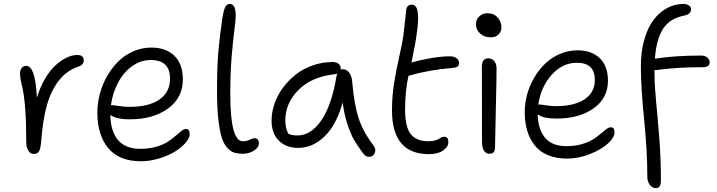

<svg xmlns="http://www.w3.org/2000/svg" viewBox="-20 -780 3691 988"><path d="M152.8 12.2Q136.7 12.2 126 -4.9Q115.2 -22 115.2 -46.9Q115.2 -250.5 92.8 -339.8Q83 -378.4 83 -401.9Q83 -418.9 91.6 -429.9Q100.1 -440.9 115.2 -440.9Q162.1 -440.9 169.9 -276.9Q186 -331.5 211.9 -375.2Q237.8 -418.9 266.4 -444.6Q294.9 -470.2 323.2 -483.6Q351.6 -497.1 377 -497.1Q411.1 -497.1 411.1 -469.2Q411.1 -445.8 382.8 -437Q323.7 -417.5 283.2 -365.7Q242.7 -314 221.7 -239.7Q200.7 -165.5 192.9 -63Q189.9 -18.6 181.9 -3.2Q173.8 12.2 152.8 12.2Z M705.1 49.8Q592.8 49.8 536.9 -17.8Q481 -85.4 481 -200.2Q481 -247.6 493.4 -295.4Q505.9 -343.3 530 -386.2Q554.2 -429.2 587.2 -462.4Q620.1 -495.6 664.8 -515.4Q709.5 -535.2 758.8 -535.2Q833.5 -535.2 877.2 -492.9Q920.9 -450.7 920.9 -371.1Q920.9 -276.9 844.5 -221.4Q768.1 -166 647.9 -166Q575.7 -166 547.9 -189Q548.3 -150.9 556.6 -120.4Q564.9 -89.8 582.5 -65.4Q600.1 -41 630.4 -27.6Q660.6 -14.2 701.2 -14.2Q745.6 -14.2 783 -24.7Q820.3 -35.2 843 -50.3Q865.7 -65.4 882.8 -80.3Q899.9 -95.2 913.1 -105.7Q926.3 -116.2 936 -116.2Q956.1 -116.2 956.1 -89.8Q956.1 -69.3 934.6 -44.7Q913.1 -20 879.2 0.7Q845.2 21.5 798.3 35.6Q751.5 49.8 705.1 49.8ZM558.1 -238.8Q565.4 -238.8 592.8 -234.4Q620.1 -230 644 -230Q746.6 -230 800.8 -268.1Q855 -306.2 855 -375Q855 -471.2 755.9 -471.2Q703.6 -471.2 659.2 -439Q614.7 -406.7 587.2 -354.2Q559.6 -301.8 550.8 -238.8Z M1229 11.2Q1202.6 11.2 1184.3 5.1Q1166 -1 1148.2 -20.8Q1130.4 -40.5 1119.9 -75.9Q1109.4 -111.3 1103 -171.6Q1096.7 -231.9 1096.7 -316.9Q1096.7 -435.5 1103.8 -516.4Q1110.8 -597.2 1125 -690.9Q1131.3 -729.5 1139.6 -744.6Q1147.9 -759.8 1161.6 -759.8Q1192.9 -759.8 1192.9 -701.2Q1192.9 -675.3 1186 -624.5Q1179.2 -573.7 1172.1 -489.3Q1165 -404.8 1165 -296.9Q1165 -53.2 1229 -53.2Q1249.5 -53.2 1265.4 -61Q1281.2 -68.8 1288.1 -68.8Q1312 -68.8 1312 -43Q1312 -20.5 1286.4 -4.6Q1260.7 11.2 1229 11.2Z M1514.6 -19Q1451.2 -19 1414.3 -56.9Q1377.4 -94.7 1377.4 -159.2Q1377.4 -202.6 1392.6 -246.6Q1407.7 -290.5 1436 -328.6Q1464.4 -366.7 1502.2 -396.5Q1540 -426.3 1589.4 -443.6Q1638.7 -460.9 1691.4 -460.9Q1710 -460.9 1721.7 -451.9Q1733.4 -442.9 1733.4 -426.8V-421.9Q1739.3 -423.8 1744.6 -423.8Q1764.2 -423.8 1777.3 -405.8Q1790.5 -387.7 1792.5 -357.9Q1802.2 -245.1 1824.5 -174.6Q1846.7 -104 1902.3 -30.8Q1916.5 -12.7 1908.4 7.1Q1900.4 26.9 1879.4 26.9Q1868.2 26.9 1861.3 22Q1854.5 17.1 1846.2 5.9Q1818.8 -31.2 1802.5 -59.1Q1786.1 -86.9 1768.8 -137.9Q1751.5 -189 1743.2 -252.9Q1730 -203.6 1710.2 -163.6Q1690.4 -123.5 1667.7 -96.9Q1645 -70.3 1618.9 -52.5Q1592.8 -34.7 1566.9 -26.9Q1541 -19 1514.6 -19ZM1448.2 -160.2Q1448.2 -124 1463.4 -91.8Q1480.5 -83 1510.3 -83Q1581.1 -83 1634.3 -161.9Q1687.5 -240.7 1711.4 -387.2Q1713.4 -397 1715.3 -400.9Q1713.4 -400.4 1701.2 -397.9Q1583 -384.8 1515.6 -316.9Q1448.2 -249 1448.2 -160.2Z M2187.5 13.2Q1997.1 13.2 1997.1 -211.9Q1997.1 -282.7 2007.6 -349.9Q2018.1 -417 2033.9 -486.1Q2049.8 -555.2 2055.2 -594.2Q2060.1 -632.8 2064.9 -678.7Q2069.8 -724.6 2070.3 -729Q2073.7 -755.9 2099.1 -755.9Q2124 -755.9 2129.6 -717.8Q2135.3 -679.7 2124.5 -606.9Q2118.7 -560.1 2097.2 -458Q2143.6 -471.7 2198.2 -481Q2252.9 -490.2 2295.4 -490.2Q2315.9 -490.2 2329.1 -480.5Q2342.3 -470.7 2342.3 -456.1Q2342.3 -442.9 2334.2 -437.3Q2326.2 -431.6 2307.1 -430.2Q2188.5 -420.9 2082 -390.1Q2064.5 -313.5 2064.5 -215.8Q2064.5 -127 2093.5 -90.1Q2122.6 -53.2 2184.1 -53.2Q2203.6 -53.2 2217.3 -56.9Q2231 -60.5 2237.1 -64.7Q2243.2 -68.8 2250.7 -72.5Q2258.3 -76.2 2267.1 -76.2Q2287.1 -76.2 2287.1 -48.8Q2287.1 -23.9 2260 -5.4Q2232.9 13.2 2187.5 13.2Z M2504.4 -587.9Q2472.7 -587.9 2450.9 -607.2Q2429.2 -626.5 2429.2 -655.8Q2429.2 -679.2 2446.3 -695.6Q2463.4 -711.9 2488.3 -711.9Q2521 -711.9 2540.8 -689.9Q2560.5 -668 2560.5 -638.2Q2560.5 -619.1 2546.1 -603.5Q2531.7 -587.9 2504.4 -587.9ZM2499.5 11.2Q2460.4 11.2 2460.4 -53.2Q2460.4 -172.9 2460 -284.9Q2459.5 -397 2459.5 -438Q2459.5 -457.5 2467.8 -468.8Q2476.1 -480 2492.2 -480Q2510.3 -480 2522.5 -466.6Q2534.7 -453.1 2535.2 -429.2Q2535.6 -388.7 2531.5 -222.7Q2527.3 -56.6 2527.3 -21Q2527.3 11.2 2499.5 11.2Z M2897.9 36.1Q2842.3 36.1 2800 18.6Q2757.8 1 2731.9 -31.5Q2706.1 -64 2693.1 -106.9Q2680.2 -149.9 2680.2 -203.1Q2680.2 -248 2692.4 -293.5Q2704.6 -338.9 2728.5 -379.6Q2752.4 -420.4 2784.7 -451.9Q2816.9 -483.4 2860.4 -502.2Q2903.8 -521 2952.1 -521Q3023.9 -521 3066.2 -480.7Q3108.4 -440.4 3108.4 -363.8Q3108.4 -274.9 3034.4 -222.4Q2960.4 -169.9 2845.2 -169.9Q2773.9 -169.9 2747.1 -191.9Q2747.6 -156.7 2755.6 -128.2Q2763.7 -99.6 2780.5 -76.4Q2797.4 -53.2 2826.2 -40.5Q2855 -27.8 2894 -27.8Q2936.5 -27.8 2972.4 -37.8Q3008.3 -47.9 3030.5 -62Q3052.7 -76.2 3069.6 -90.6Q3086.4 -105 3099.6 -115Q3112.8 -125 3122.1 -125Q3132.8 -125 3137.5 -118.7Q3142.1 -112.3 3142.1 -98.1Q3142.1 -72.3 3107.7 -41Q3073.2 -9.8 3014.9 13.2Q2956.5 36.1 2897.9 36.1ZM2757.3 -242.2Q2763.7 -242.2 2790.3 -238Q2816.9 -233.9 2841.3 -233.9Q2936.5 -233.9 2988.8 -269.5Q3041 -305.2 3041 -368.2Q3041 -457 2949.2 -457Q2874 -457 2818.6 -394.8Q2763.2 -332.5 2750 -242.2Z M3354 188Q3337.4 188 3324.2 171.6Q3311 155.3 3311 128.9Q3311 -2.9 3294.4 -167Q3277.8 -331.1 3277.8 -439Q3277.8 -514.6 3295.4 -576.2Q3313 -637.7 3343 -677.5Q3373 -717.3 3412.8 -738.5Q3452.6 -759.8 3498 -759.8Q3511.7 -759.8 3523.9 -752.7Q3536.1 -745.6 3536.1 -732.9Q3536.1 -707 3502 -700.2Q3423.8 -684.6 3390.1 -628.9Q3356.4 -573.2 3350.1 -478H3351.1Q3451.7 -494.1 3587.9 -494.1Q3608.9 -494.1 3620.4 -483.4Q3631.8 -472.7 3631.8 -458Q3631.8 -434.1 3595.2 -434.1Q3526.4 -434.1 3475.6 -430.9Q3424.8 -427.7 3392.6 -423.6Q3360.4 -419.4 3348.1 -418.9V-396Q3348.1 -339.8 3356.2 -257.1Q3364.3 -174.3 3372.6 -69.3Q3380.9 35.6 3380.9 146Q3380.9 169.9 3374.5 179Q3368.2 188 3354 188Z"/></svg>

Font: Shantell Sans Irregular
Style: Regular
Weight: 300
Designer: Stephen Nixon, Anya Danilova, Shantell Martin
Foundry: Arrow Type
Version: Version 1.006;[9816181b4]